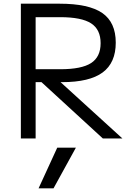

<svg xmlns="http://www.w3.org/2000/svg" viewBox="-20 -750 721 1040"><path d="M270 270H189L290 50H391ZM93 0V-730H302Q461 -730 534 -679.5Q607 -629 607 -519Q607 -410 536 -357.5Q465 -305 316 -305H133V-375H306Q422 -375 473.5 -408.5Q525 -442 525 -516Q525 -590 473.5 -623.5Q422 -657 306 -657H173V0ZM537 0 171 -336H274L643 0Z"/></svg>

Font: M PLUS 1
Style: Regular
Weight: 400
Designer: Coji Morishita
Foundry: UNDERFOREST DESIGN
Version: Version 1.001